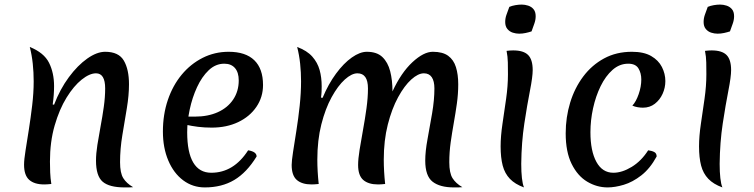

<svg xmlns="http://www.w3.org/2000/svg" viewBox="-20 -803 3290 838"><path d="M216 -346Q242 -414 280.5 -466Q319 -518 361 -547.5Q403 -577 439 -577Q498 -577 520.5 -538.5Q543 -500 543 -435Q543 -387 533.5 -330Q524 -273 514 -213Q504 -153 504 -95Q504 -48 518 -25.5Q532 -3 561 14Q551 15 542 15Q533 15 524 15Q457 15 428 -10Q399 -35 399 -102Q399 -132 405 -170.5Q411 -209 419 -251.5Q427 -294 433 -336.5Q439 -379 439 -417Q439 -483 399 -483Q371 -483 336.5 -455.5Q302 -428 270.5 -377Q239 -326 218.5 -255Q198 -184 198 -98Q198 -75 199 -50.5Q200 -26 204 0Q194 1 186.5 1.5Q179 2 173 2Q130 2 107.5 -18Q85 -38 85 -84Q85 -106 91.5 -146.5Q98 -187 106 -238Q114 -289 120.5 -343.5Q127 -398 127 -448Q127 -487 123 -525Q119 -563 110 -598Q172 -573 194 -529Q216 -485 216 -427Q216 -408 214.5 -388Q213 -368 210 -347Z M874 15Q821 15 779.5 -16Q738 -47 714.5 -102.5Q691 -158 691 -229Q691 -303 712.5 -366.5Q734 -430 773 -477Q812 -524 864.5 -550.5Q917 -577 978 -577Q1052 -577 1090 -540Q1128 -503 1128 -432Q1128 -379 1099 -336.5Q1070 -294 1019.5 -270Q969 -246 904 -246Q872 -246 844 -249.5Q816 -253 790 -259L793 -294H830Q888 -294 931 -313.5Q974 -333 998 -369Q1022 -405 1022 -452Q1022 -487 1005.5 -506Q989 -525 959 -525Q921 -525 891 -496.5Q861 -468 840 -422.5Q819 -377 808 -325Q797 -273 797 -226Q797 -138 823.5 -93.5Q850 -49 902 -49Q1000 -49 1063 -147Q1100 -141 1100 -120Q1057 -50 1002.5 -17.5Q948 15 874 15Z M1388 -376Q1413 -436 1446.5 -481.5Q1480 -527 1515.5 -552Q1551 -577 1581 -577Q1625 -577 1649 -554Q1673 -531 1683 -492Q1693 -453 1693 -404Q1731 -486 1780 -531.5Q1829 -577 1869 -577Q1912 -577 1936 -559.5Q1960 -542 1970 -510Q1980 -478 1980 -435Q1980 -393 1974 -350.5Q1968 -308 1960.5 -266Q1953 -224 1947 -181.5Q1941 -139 1941 -95Q1941 -48 1955 -25.5Q1969 -3 1998 14Q1988 15 1979 15Q1970 15 1961 15Q1900 15 1868 -10Q1836 -35 1836 -102Q1836 -142 1846 -196Q1856 -250 1866 -308.5Q1876 -367 1876 -417Q1876 -449 1864.5 -466Q1853 -483 1830 -483Q1805 -483 1775 -456Q1745 -429 1717.5 -378.5Q1690 -328 1672.5 -259Q1655 -190 1655 -106Q1655 -81 1656.5 -54.5Q1658 -28 1661 0Q1651 1 1643.5 1.5Q1636 2 1630 2Q1588 2 1565.5 -17.5Q1543 -37 1543 -83Q1543 -109 1549.5 -149.5Q1556 -190 1564.5 -236.5Q1573 -283 1579.5 -330Q1586 -377 1586 -417Q1586 -483 1540 -483Q1515 -483 1485 -456Q1455 -429 1427.5 -379Q1400 -329 1382.5 -260Q1365 -191 1365 -106Q1365 -81 1366.5 -54.5Q1368 -28 1371 0Q1361 1 1353.5 1.5Q1346 2 1340 2Q1298 2 1275.5 -17.5Q1253 -37 1253 -83Q1253 -100 1259 -139.5Q1265 -179 1273.5 -232Q1282 -285 1288 -341.5Q1294 -398 1294 -448Q1294 -487 1290 -525Q1286 -563 1277 -598Q1320 -582 1343 -556Q1366 -530 1375 -497.5Q1384 -465 1384 -426Q1384 -414 1383.5 -402Q1383 -390 1381 -377Z M2255 -88Q2255 -52 2258 -25.5Q2261 1 2267 15Q2228 1 2205.5 -22.5Q2183 -46 2174 -80.5Q2165 -115 2165 -164Q2165 -208 2173 -262Q2181 -316 2189 -372Q2197 -428 2197 -479Q2197 -505 2196.5 -530.5Q2196 -556 2191 -581Q2198 -582 2206 -582.5Q2214 -583 2220 -583Q2265 -583 2285 -563Q2305 -543 2305 -497Q2305 -468 2293 -407Q2281 -346 2268.5 -264Q2256 -182 2255 -88ZM2300 -666Q2288 -662 2274 -659Q2260 -656 2246 -656Q2232 -656 2218 -660.5Q2204 -665 2194.5 -676.5Q2185 -688 2185 -707Q2185 -724 2191 -740Q2197 -756 2203 -773Q2215 -778 2229.5 -780.5Q2244 -783 2257 -783Q2271 -783 2285 -778.5Q2299 -774 2308.5 -763Q2318 -752 2318 -732Q2318 -716 2312 -699.5Q2306 -683 2300 -666Z M2557 -226Q2557 -144 2583 -96.5Q2609 -49 2657 -49Q2695 -49 2737 -74.5Q2779 -100 2809 -147Q2825 -145 2835.5 -139.5Q2846 -134 2846 -120Q2817 -67 2779 -37.5Q2741 -8 2702.5 3.5Q2664 15 2632 15Q2585 15 2543 -10Q2501 -35 2475 -87.5Q2449 -140 2449 -221Q2449 -291 2468.5 -355Q2488 -419 2525.5 -469Q2563 -519 2616.5 -548Q2670 -577 2738 -577Q2790 -577 2822 -558.5Q2854 -540 2869 -510.5Q2884 -481 2884 -449Q2884 -420 2872 -393.5Q2860 -367 2838 -350Q2816 -333 2786 -333Q2776 -333 2763.5 -335Q2751 -337 2740 -342Q2756 -359 2767.5 -392Q2779 -425 2779 -456Q2779 -484 2766.5 -504.5Q2754 -525 2722 -525Q2684 -525 2653.5 -498Q2623 -471 2601.5 -427Q2580 -383 2568.5 -330.5Q2557 -278 2557 -226Z M3121 -88Q3121 -52 3124 -25.5Q3127 1 3133 15Q3094 1 3071.5 -22.5Q3049 -46 3040 -80.5Q3031 -115 3031 -164Q3031 -208 3039 -262Q3047 -316 3055 -372Q3063 -428 3063 -479Q3063 -505 3062.5 -530.5Q3062 -556 3057 -581Q3064 -582 3072 -582.5Q3080 -583 3086 -583Q3131 -583 3151 -563Q3171 -543 3171 -497Q3171 -468 3159 -407Q3147 -346 3134.5 -264Q3122 -182 3121 -88ZM3166 -666Q3154 -662 3140 -659Q3126 -656 3112 -656Q3098 -656 3084 -660.5Q3070 -665 3060.5 -676.5Q3051 -688 3051 -707Q3051 -724 3057 -740Q3063 -756 3069 -773Q3081 -778 3095.5 -780.5Q3110 -783 3123 -783Q3137 -783 3151 -778.5Q3165 -774 3174.5 -763Q3184 -752 3184 -732Q3184 -716 3178 -699.5Q3172 -683 3166 -666Z"/></svg>

Font: Merienda
Style: Regular
Weight: 400
Designer: Eduardo Rodriguez Tunni
Foundry: Eduardo Rodriguez Tunni
Version: Version 2.001